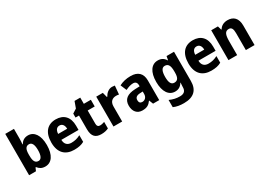

<svg xmlns="http://www.w3.org/2000/svg" viewBox="9 -1789 4255 3057"><g transform="rotate(-30 2136.5 -260.0)"><path d="M225 -583V-760H65V0H191L216 -57H225C257 -17 293 10 361 10C476 10 551 -92 551 -276C551 -458 476 -559 365 -559C298 -559 254 -528 225 -478H219C223 -512 225 -550 225 -583ZM309 -429C361 -429 388 -378 388 -278C388 -174 360 -121 311 -121C248 -121 225 -169 225 -270V-294C226 -384 249 -429 309 -429Z M874 -559C724 -559 631 -462 631 -271C631 -84 731 10 893 10C971 10 1026 -2 1076 -30V-152C1020 -123 971 -110 909 -110C833 -110 793 -154 791 -231H1107V-309C1107 -470 1019 -559 874 -559ZM878 -444C931 -444 959 -401 960 -338H794C798 -412 831 -444 878 -444Z M1441 -121C1407 -121 1388 -140 1388 -180V-426H1517V-549H1388V-663H1283L1241 -547L1164 -498V-426H1228V-174C1228 -37 1289 10 1391 10C1447 10 1489 -1 1524 -18V-138C1495 -128 1469 -121 1441 -121Z M1910 -559C1847 -559 1795 -512 1768 -460H1760L1737 -549H1616V0H1776V-276C1776 -370 1833 -403 1896 -403C1918 -403 1935 -400 1947 -397L1961 -554C1946 -557 1926 -559 1910 -559Z M2252 -560C2170 -560 2099 -542 2041 -511L2088 -400C2138 -425 2186 -440 2228 -440C2273 -440 2297 -416 2297 -363V-346L2213 -343C2068 -337 1992 -282 1992 -165C1992 -57 2051 10 2146 10C2228 10 2269 -15 2311 -73H2315L2344 0H2457V-363C2457 -493 2382 -560 2252 -560ZM2253 -248 2298 -250V-204C2298 -146 2260 -109 2211 -109C2176 -109 2154 -128 2154 -171C2154 -218 2181 -246 2253 -248Z M2750 -559C2633 -559 2560 -455 2560 -273C2560 -94 2632 10 2747 10C2811 10 2855 -18 2886 -71H2891C2888 -48 2886 -20 2886 1V10C2886 81 2848 114 2775 114C2707 114 2650 101 2587 72V205C2644 230 2702 240 2777 240C2960 240 3046 151 3046 -13V-549H2909L2896 -480H2891C2858 -533 2815 -559 2750 -559ZM2804 -429C2869 -429 2894 -382 2894 -277V-254C2894 -159 2867 -119 2806 -119C2749 -119 2723 -167 2723 -270C2723 -376 2750 -429 2804 -429Z M3394 -559C3244 -559 3151 -462 3151 -271C3151 -84 3251 10 3413 10C3491 10 3546 -2 3596 -30V-152C3540 -123 3491 -110 3429 -110C3353 -110 3313 -154 3311 -231H3627V-309C3627 -470 3539 -559 3394 -559ZM3398 -444C3451 -444 3479 -401 3480 -338H3314C3318 -412 3351 -444 3398 -444Z M4033 -559C3966 -559 3912 -532 3881 -479H3873L3853 -549H3730V0H3890V-253C3890 -372 3911 -428 3981 -428C4031 -428 4050 -389 4050 -313V0H4210V-359C4210 -495 4141 -559 4033 -559Z"/></g></svg>

Font: Noto Sans Thai SemCond ExtBd
Style: Regular
Weight: 800
Width: 4
Designer: Monotype Design Team
Foundry: Monotype Imaging Inc.
Version: Version 2.002